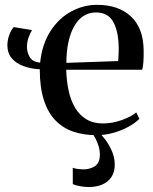

<svg xmlns="http://www.w3.org/2000/svg" viewBox="-20 -548 634 794"><path d="M378.5 11Q326.5 11 283.5 -3.5Q240.5 -18 209.2 -50.2Q178 -82.5 161.2 -134.8Q144.5 -187 144.5 -261.5Q106.5 -263.5 76 -275Q45.5 -286.5 28 -307.8Q10.5 -329 10.5 -360.5Q10.5 -375.5 14.2 -390.2Q18 -405 24.2 -417.2Q30.5 -429.5 37 -436L112.5 -423.5Q105.5 -413 98.5 -394Q91.5 -375 91.5 -353.5Q91.5 -332 103 -312Q114.5 -292 146 -289Q154 -365 188.2 -418.5Q222.5 -472 273.5 -500Q324.5 -528 381.5 -528Q470 -528 521.2 -480.2Q572.5 -432.5 574 -342Q574.5 -311 573 -291.8Q571.5 -272.5 568 -259.5H254Q255 -213.5 263.8 -173.2Q272.5 -133 290.5 -102.5Q308.5 -72 337 -54.8Q365.5 -37.5 405.5 -37.5Q444.5 -37.5 483 -51.2Q521.5 -65 543.5 -83L556.5 -56.5Q539.5 -39.5 511.5 -24Q483.5 -8.5 449.2 1.2Q415 11 378.5 11ZM254.5 -288 468.5 -295.5Q470 -307.5 470.2 -319.8Q470.5 -332 471 -343.5Q471 -416 449.2 -456.2Q427.5 -496.5 377 -496.5Q347 -496.5 324.2 -481.2Q301.5 -466 286 -438Q270.5 -410 262.5 -372Q254.5 -334 254.5 -288ZM346 225.5Q331 225.5 312 222.2Q293 219 281 213.5V146Q291 149.5 303.2 151Q315.5 152.5 324 152.5Q352 152.5 372.5 139.2Q393 126 393 91Q393 74 387.8 56.8Q382.5 39.5 374.8 24.5Q367 9.5 358 -1L376 -6L389 -1Q401.5 10.5 416.8 31.2Q432 52 443.2 78Q454.5 104 454.5 133Q454.5 163 441 183.8Q427.5 204.5 403.2 215Q379 225.5 346 225.5Z"/></svg>

Font: Merriweather 120pt
Style: Regular
Weight: 400
Version: Version 2.100